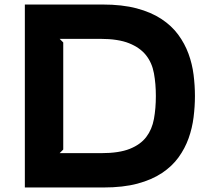

<svg xmlns="http://www.w3.org/2000/svg" viewBox="-20 -830 938 850"><path d="M843 -405Q843 -359 837 -311Q831 -263 815 -218Q799 -173 770.5 -133.5Q742 -94 697 -64Q652 -34 588.5 -17Q525 0 438 0H90V-810H434Q521 -810 585 -793Q649 -776 694.5 -746Q740 -716 769 -676.5Q798 -637 814.5 -592Q831 -547 837 -499Q843 -451 843 -405ZM670 -405Q670 -459 661.5 -505.5Q653 -552 626.5 -585.5Q600 -619 551.5 -638.5Q503 -658 424 -658H244L260 -642V-168L244 -152H428Q507 -152 554.5 -171Q602 -190 627.5 -223.5Q653 -257 661.5 -303.5Q670 -350 670 -405Z"/></svg>

Font: TypoPRO Sinkin Sans
Style: 700 Bold
Weight: 700
Designer: Keith Bates
Foundry: K-Type
Version: Sinkin Sans (version 1.0)  by Keith Bates   •   © 2014   www